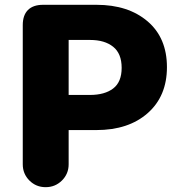

<svg xmlns="http://www.w3.org/2000/svg" viewBox="-20 -775 755 803"><path d="M75.2 -87.9V-669.9Q75.2 -711.4 96.9 -733.2Q118.7 -754.9 160.2 -754.9H383.8Q516.1 -754.9 597.2 -685.8Q678.2 -616.7 678.2 -494.1Q678.2 -373 597.9 -302Q517.6 -231 382.8 -231H267.1V-87.9Q267.1 -47.9 239 -20Q210.9 7.8 170.9 7.8Q130.9 7.8 103 -20Q75.2 -47.9 75.2 -87.9ZM267.1 -377.9H356Q418 -377.9 453.4 -405Q488.8 -432.1 488.8 -491.2Q488.8 -550.8 453.4 -579.3Q418 -607.9 356.9 -607.9H267.1Z"/></svg>

Font: Jellee Roman
Style: Bold
Weight: 700
Designer: Alfredo Marco Pradil
Foundry: Alfredo Marco Pradil and JAM Design
Version: Version 1.000